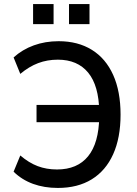

<svg xmlns="http://www.w3.org/2000/svg" viewBox="-20 -917 676 946"><path d="M265 9Q198 9 143 -11Q88 -31 47 -71L80 -151Q122 -115 165.5 -98.5Q209 -82 261 -82Q361 -82 414 -147Q467 -212 469 -341L496 -315H160V-400H495L469 -368Q467 -495 414.5 -559Q362 -623 265 -623Q213 -623 168 -606Q123 -589 80 -553L47 -634Q90 -673 146.5 -693.5Q203 -714 269 -714Q364 -714 432.5 -671.5Q501 -629 537.5 -548Q574 -467 574 -352Q574 -238 537.5 -157Q501 -76 432 -33.5Q363 9 265 9ZM320 -798V-897H421V-798ZM143 -798V-897H244V-798Z"/></svg>

Font: Nunito Sans 10pt SemiCondensed SemiBold
Style: Regular
Weight: 600
Width: 4
Designer: Vernon Adams
Foundry: Vernon Adams
Version: Version 3.101;gftools[0.9.27]